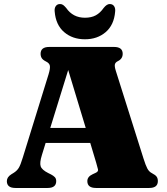

<svg xmlns="http://www.w3.org/2000/svg" viewBox="-20 -933 828 953"><path d="M259 -34Q259 0 216.5 0H56.5Q14 0 14 -34Q14 -54 36.5 -68L47 -74.5Q63.5 -84.5 72.8 -99.2Q82 -114 93 -150.5L221 -564Q230 -593.5 227.5 -606.8Q225 -620 207 -628.5Q193 -635.5 187.2 -644.5Q181.5 -653.5 181.5 -666Q181.5 -700 224.5 -700H546Q589 -700 589 -666Q589 -641 565 -629.5Q552.5 -623.5 550.2 -613.2Q548 -603 555 -581L692.5 -145.5Q703 -112 711.5 -96.2Q720 -80.5 734 -73.5Q751.5 -64.5 757.5 -56Q763.5 -47.5 763.5 -34Q763.5 0 720.5 0H456.5Q413.5 0 413.5 -34Q413.5 -56 439.5 -68L455.5 -75.5Q468.5 -81.5 466.5 -91.8Q464.5 -102 457.5 -125L428 -223.5H206.5L188 -163.5Q176 -125.5 181.8 -107.8Q187.5 -90 219.5 -74L233.5 -67Q245 -61 252 -53.8Q259 -46.5 259 -34ZM229.5 -298H405.5L318.5 -585.5ZM401.5 -845Q433.5 -845 455.5 -857Q477.5 -869 494.5 -893.5Q510 -913 524.5 -913Q539 -913 546.2 -902.5Q553.5 -892 551.5 -875Q546 -809 504.5 -773.5Q463 -738 401.5 -738Q340 -738 298.5 -773.5Q257 -809 251.5 -875Q249.5 -892 256.8 -902.5Q264 -913 278 -913Q287 -913 293.8 -908Q300.5 -903 308.5 -893.5Q342 -845 401.5 -845Z"/></svg>

Font: Fraunces 9pt S000 Black
Style: Regular
Weight: 900
Version: Version 1.000; ttfautohint (v1.8.3)